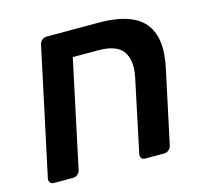

<svg xmlns="http://www.w3.org/2000/svg" viewBox="-88 -668 810 765"><g transform="rotate(-15 317.5 -285.5)"><path d="M44 0Q34 0 28.5 -7Q23 -14 25 -24L137 -547Q139 -557 147.5 -564Q156 -571 166 -571H380Q469 -571 522 -545Q575 -519 593 -464Q611 -409 592 -323L528 -24Q526 -14 517.5 -7Q509 0 499 0H420Q410 0 405 -6.5Q400 -13 402 -24L465 -322Q479 -390 453 -427.5Q427 -465 352 -465H246L152 -24Q150 -14 141.5 -7Q133 0 123 0Z"/></g></svg>

Font: Rubik Medium
Style: Italic
Weight: 500
Italic angle: -12°
Designer: Hubert and Fischer
Foundry: Hubert and Fischer
Version: Version 2.300;gftools[0.9.30]